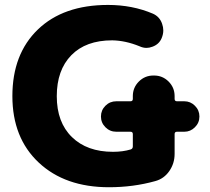

<svg xmlns="http://www.w3.org/2000/svg" viewBox="-20 -785 867 794"><path d="M460.9 -240.2Q434.6 -240.2 416 -258.8Q397.5 -277.3 397.5 -303.2Q397.5 -329.1 416 -347.7Q434.6 -366.2 460.9 -366.2H519.5Q529.3 -366.2 529.3 -376V-387.7Q529.3 -422.9 554.2 -447.8Q579.1 -472.7 614.3 -472.7H617.2Q652.3 -472.7 677.2 -447.8Q702.1 -422.9 702.1 -387.7V-376Q702.1 -366.2 711.9 -366.2H742.2Q767.6 -366.2 786.1 -347.7Q804.7 -329.1 804.7 -303.2Q804.7 -277.3 786.1 -258.8Q767.6 -240.2 742.2 -240.2H711.9Q702.1 -240.2 702.1 -230.5V-148.4Q702.1 -109.4 680.2 -77.6Q658.2 -45.9 622.1 -36.1Q531.2 -10.7 430.7 -10.7Q249 -10.7 140.1 -112.8Q31.2 -214.8 31.2 -387.7Q31.2 -561.5 136.7 -663.1Q242.2 -764.6 426.8 -764.6Q527.3 -764.6 612.3 -728.5Q640.6 -715.8 650.4 -686.5Q655.3 -672.9 655.3 -659.2Q655.3 -643.6 648.4 -627Q637.7 -601.6 610.4 -591.8Q597.7 -586.9 585.9 -586.9Q571.3 -586.9 556.6 -593.8Q499 -617.2 444.3 -618.2Q335 -618.2 274.9 -556.6Q214.8 -495.1 214.8 -387.2Q214.8 -279.3 277.3 -218.3Q339.8 -157.2 447.3 -157.2Q488.3 -157.2 520.5 -167Q529.3 -169.9 529.3 -179.7V-230.5Q529.3 -240.2 519.5 -240.2Z"/></svg>

Font: Gen Jyuu GothicX Heavy
Style: Bold
Weight: 900
Designer: [Source Han Sans]
Ryoko NISHIZUKA  (kana & ideographs); Paul D. Hunt (Latin, Greek & Cyrillic); Wenlong ZHANG  (bopomofo
Version: Version 1.002.20150607